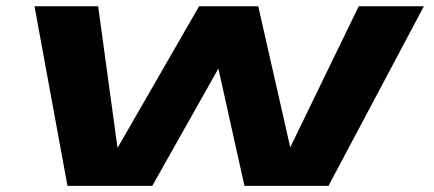

<svg xmlns="http://www.w3.org/2000/svg" viewBox="-20 -606 1416 626"><path d="M200 0H476.5L692 -382.5L777 0H1051L1362 -585.5H1149.5L927 -127H926L822 -585.5H629L364 -125H363L300 -585.5H92.5Z"/></svg>

Font: Anybody ExtraExpanded
Style: Bold Italic
Weight: 700
Width: 8
Italic angle: -10°
Version: Version 1.113;gftools[0.9.25]